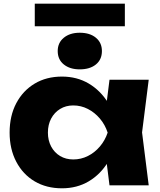

<svg xmlns="http://www.w3.org/2000/svg" viewBox="-20 -1002 866 1038"><path d="M572 0 546 -206 573 -285 546 -364 572 -571H784L748 -286L784 0ZM620 -285Q606 -195 564.5 -127Q523 -59 459.5 -21.5Q396 16 315 16Q231 16 167.5 -21.5Q104 -59 68 -127.5Q32 -196 32 -285Q32 -376 68 -444Q104 -512 167.5 -550Q231 -588 315 -588Q396 -588 459.5 -550.5Q523 -513 565 -445.5Q607 -378 620 -285ZM239 -285Q239 -243 256.5 -210Q274 -177 305 -158.5Q336 -140 376 -140Q418 -140 455 -158.5Q492 -177 520 -210Q548 -243 562 -285Q548 -328 520 -361Q492 -394 455 -413Q418 -432 376 -432Q336 -432 305 -413Q274 -394 256.5 -361Q239 -328 239 -285ZM411 -627Q358 -627 325 -653.5Q292 -680 292 -726Q292 -771 325 -798Q358 -825 411 -825Q466 -825 498.5 -798Q531 -771 531 -726Q531 -680 498.5 -653.5Q466 -627 411 -627ZM168 -860V-982H655V-860Z"/></svg>

Font: Unbounded
Style: Bold
Weight: 700
Designer: Luke Prowse, Jean-Baptiste Morizot, Fátima Lázaro, Florian Runge
Foundry: NaN
Version: Version 1.700